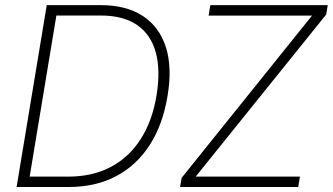

<svg xmlns="http://www.w3.org/2000/svg" viewBox="-20 -748 1331 768"><path d="M254.9 0H71.3L78.1 -41.5H252.4Q350.1 -41.5 423.3 -80.3Q496.6 -119.1 543 -191.9Q589.4 -264.6 606 -365.7Q622.6 -466.3 603.3 -537.8Q584 -609.4 528.8 -647.7Q473.6 -686 381.8 -686H183.6L190.4 -727.5H382.3Q484.9 -727.5 551 -684.3Q617.2 -641.1 643.3 -560.1Q669.4 -479 650.4 -365.7Q631.8 -250.5 579.3 -168.7Q526.9 -86.9 444.8 -43.5Q362.8 0 254.9 0ZM212.4 -727.5 91.8 0H46.4L167 -727.5ZM700.2 0 706.5 -36.6 1228 -685.5H814.5L821.3 -727.5H1291L1284.7 -689.9L762.7 -41.5H1179.7L1172.9 0Z"/></svg>

Font: Inter 24pt ExtraLight
Style: Italic
Weight: 250
Italic angle: -9.3988°
Version: Version 4.001;git-66647c0bb